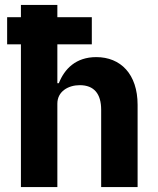

<svg xmlns="http://www.w3.org/2000/svg" viewBox="-20 -760 640 780"><path d="M213 0V-339C213 -389 258 -414 304 -414C362 -414 391 -379 391 -314V0H539V-334C539 -459 470 -528 371 -528C288 -528 242 -480 219 -422H213V-580H353V-690H213V-740H65V-690H9V-580H65V0Z"/></svg>

Font: IBM Plex Mono
Style: Bold
Weight: 700
Monospace: yes
Designer: Mike Abbink, Paul van der Laan, Pieter van Rosmalen
Foundry: Bold Monday
Version: Version 2.004